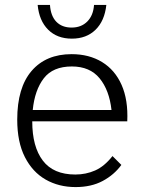

<svg xmlns="http://www.w3.org/2000/svg" viewBox="-20 -740 590 780"><path d="M287 20Q219 20 165.5 -10.5Q112 -41 81 -102Q50 -163 50 -254Q50 -384 108.5 -452Q167 -520 271 -520Q342 -520 394.5 -488Q447 -456 474 -395Q501 -334 497 -247H111Q111 -144 154 -87.5Q197 -31 286 -31Q329 -31 366.5 -47.5Q404 -64 437 -106L473 -70Q444 -30 397.5 -5Q351 20 287 20ZM113 -293H433Q424 -374 384.5 -422Q345 -470 272 -470Q195 -470 158 -422Q121 -374 113 -293ZM183 -720Q186 -675 209 -651.5Q232 -628 271 -628Q310 -628 334.5 -652.5Q359 -677 362 -720H412Q405 -655 368 -619Q331 -583 272 -583Q212 -583 175.5 -619.5Q139 -656 133 -720Z"/></svg>

Font: Moderustic Light
Style: Regular
Weight: 300
Designer: Tural Alisoy
Foundry: TAFT Foundry
Version: Version 2.120